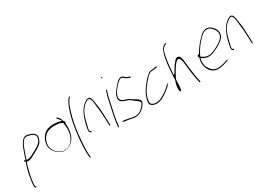

<svg xmlns="http://www.w3.org/2000/svg" viewBox="-3 -1627 3817 2759"><g transform="rotate(-30 1905.5 -247.5)"><path d="M84 -211 100 -200C78 -141 59 -76 47 -10C36 52 26 109 25 158C25 180 29 186 40 195C47 201 59 187 52 181L45 175L43 173C37 156 42 130 44 110C52 33 72 -63 98 -146L113 -190H126C136 -187 148 -188 163 -192H164C197 -199 229 -220 254 -234C309 -263 374 -290 409 -341C430 -372 445 -421 435 -447C420 -485 382 -506 332 -516C317 -520 307 -525 291 -523H290C273 -523 255 -516 243 -506C178 -452 151 -337 113 -232L107 -217L96 -225C88 -231 79 -218 84 -211ZM124 -222 125 -227C131 -244 138 -263 145 -280C170 -345 187 -423 230 -473V-474C245 -490 259 -507 286 -507C302 -509 314 -504 326 -501C365 -491 429 -476 422 -416C414 -358 377 -327 340 -304C296 -273 252 -258 212 -233H211C189 -223 165 -212 135 -215C135 -214 124 -219 124 -222Z M508 -355C470 -284 475 -216 498 -171C516 -135 551 -100 583 -81C610 -63 651 -48 695 -58C768 -72 826 -122 853 -200C875 -258 876 -322 873 -368L871 -398C876 -402 886 -411 880 -416L864 -431C862 -438 862 -447 857 -453C849 -478 831 -508 814 -518L804 -526C803 -529 800 -528 797 -524C789 -513 798 -510 802 -506C811 -500 820 -484 829 -472L850 -445L815 -455C787 -464 760 -467 726 -467C686 -469 650 -463 611 -450C570 -437 531 -398 508 -355ZM495 -223C486 -306 538 -400 612 -424C646 -435 683 -443 719 -441C768 -441 814 -436 847 -410L849 -397C857 -342 864 -271 837 -193C804 -102 724 -46 640 -64C585 -79 536 -117 511 -171C503 -186 497 -204 495 -223ZM719 -441Z M968 -350C944 -236 927 -74 923 24C920 74 921 112 923 141C924 170 925 188 926 195V196L928 210C935 216 940 216 943 203L942 192V191C942 182 941 165 938 137C935 52 943 -51 955 -161C966 -272 990 -394 1023 -502C1043 -566 1057 -601 1082 -645C1089 -657 1093 -666 1103 -673L1114 -682C1115 -683 1118 -686 1118 -688C1119 -693 1117 -696 1112 -696C1110 -696 1107 -695 1106 -694L1095 -685C1075 -669 1057 -633 1041 -596C1011 -529 988 -444 968 -350Z M1110 -200C1101 -159 1096 -122 1108 -109C1112 -101 1119 -97 1123 -97H1130C1134 -97 1137 -100 1138 -105C1139 -110 1138 -113 1134 -113H1127C1104 -123 1119 -170 1126 -200C1137 -246 1146 -285 1160 -329C1186 -414 1237 -482 1295 -514C1314 -526 1334 -537 1350 -517C1358 -508 1364 -493 1368 -473C1373 -450 1376 -424 1378 -394C1391 -308 1395 -256 1399 -146L1402 -48C1401 -35 1418 -45 1418 -53L1414 -149C1411 -261 1409 -311 1395 -398C1388 -450 1381 -506 1361 -530C1341 -551 1322 -545 1291 -528C1206 -477 1159 -389 1125 -263Z M1641 -700C1640 -695 1643 -690 1649 -690C1655 -690 1658 -692 1659 -698C1660 -703 1656 -709 1651 -709C1646 -709 1642 -706 1641 -700ZM1575 -376C1569 -352 1564 -328 1558 -301C1552 -274 1546 -246 1540 -216L1521 -124C1513 -84 1502 -8 1499 23V34C1499 36 1499 36 1502 39C1508 44 1514 36 1515 30V20L1516 19C1524 -73 1550 -196 1574 -301C1580 -328 1585 -352 1591 -376C1598 -414 1608 -455 1620 -487L1628 -506C1628 -507 1628 -509 1627 -512C1623 -520 1615 -513 1612 -508L1606 -489V-488C1594 -456 1582 -417 1575 -376Z M1598 -10C1592 -6 1596 3 1599 5L1613 8C1638 11 1662 16 1685 19C1714 23 1743 32 1771 36C1840 40 1896 10 1940 -39C1954 -55 1974 -83 1981 -103C1984 -133 1971 -149 1950 -164V-165H1949C1942 -172 1932 -178 1919 -185C1880 -204 1849 -237 1806 -251L1769 -261C1749 -267 1728 -282 1719 -298C1711 -312 1706 -326 1712 -353L1713 -355C1729 -408 1742 -421 1784 -474C1812 -508 1834 -529 1849 -539C1870 -552 1891 -561 1909 -550V-549L1928 -533V-532C1941 -519 1958 -510 1984 -501L2003 -494H2004C2008 -494 2011 -493 2013 -493C2019 -504 2017 -508 2014 -509L1992 -516H1991C1979 -521 1970 -525 1959 -530C1943 -541 1934 -554 1919 -564C1897 -576 1875 -571 1846 -554C1831 -545 1808 -521 1777 -484C1746 -447 1727 -420 1718 -404C1707 -386 1702 -370 1697 -354C1673 -248 1776 -250 1835 -220H1836C1867 -198 1902 -168 1935 -143C1952 -134 1960 -122 1964 -103L1965 -100C1931 -41 1882 9 1816 19C1766 27 1727 9 1690 3C1667 0 1643 -6 1620 -8L1604 -10C1603 -10 1601 -11 1598 -10Z M2052 -26C2062 -3 2099 18 2142 20C2211 24 2279 -17 2337 -60C2367 -83 2405 -112 2421 -135C2428 -149 2428 -156 2426 -157H2425C2424 -160 2417 -155 2413 -148C2393 -122 2361 -96 2330 -73C2309 -58 2285 -45 2264 -31C2221 -4 2150 20 2094 -9C2071 -22 2060 -35 2066 -74C2067 -90 2072 -110 2079 -132C2108 -222 2173 -304 2228 -360C2254 -390 2277 -412 2307 -420H2308C2317 -421 2327 -422 2334 -423C2350 -425 2372 -425 2386 -428C2400 -430 2410 -431 2411 -432V-433C2419 -450 2413 -450 2399 -448H2398C2386 -445 2382 -443 2365 -441C2344 -439 2327 -439 2308 -435C2277 -429 2251 -404 2219 -371C2179 -331 2127 -264 2097 -210C2066 -155 2036 -69 2052 -26Z M2566 -407C2559 -358 2551 -213 2547 -145V-141C2539 -121 2533 -102 2530 -85L2529 -84C2519 -40 2516 1 2523 26C2544 53 2551 31 2556 -16C2561 -51 2559 -94 2562 -137V-140C2563 -142 2564 -143 2565 -146V-147L2577 -175C2583 -189 2592 -204 2600 -218C2631 -272 2670 -341 2712 -373C2719 -378 2728 -381 2735 -381H2736C2759 -376 2768 -355 2774 -332C2778 -314 2782 -293 2784 -264C2792 -175 2808 -55 2827 28L2834 60C2836 68 2854 62 2851 53L2843 20C2823 -68 2813 -190 2800 -281C2798 -312 2796 -336 2790 -355C2781 -388 2771 -410 2742 -413C2716 -413 2699 -395 2677 -367C2647 -334 2615 -281 2589 -235L2587 -231C2587 -230 2584 -228 2583 -227L2566 -213L2569 -252C2577 -368 2580 -408 2599 -508C2607 -551 2618 -594 2642 -624C2656 -642 2667 -648 2680 -654H2690C2695 -656 2699 -661 2698 -666C2697 -677 2668 -665 2661 -661C2601 -620 2581 -508 2566 -407Z M3002 -282C2993 -270 3001 -257 3009 -247L3007 -239C2990 -181 2992 -149 3003 -107C3026 -19 3090 45 3200 29C3234 24 3270 16 3298 6L3338 -8C3340 -9 3343 -12 3345 -18C3347 -20 3348 -21 3343 -22H3335L3295 -8C3268 2 3234 8 3202 13C3135 24 3084 -1 3057 -41C3023 -81 2999 -138 3017 -217L3021 -235L3034 -225C3059 -207 3090 -195 3127 -192C3174 -188 3223 -207 3262 -227C3320 -255 3388 -291 3426 -346C3458 -400 3443 -452 3420 -486C3399 -516 3371 -544 3337 -555C3271 -576 3216 -533 3169 -479C3123 -434 3069 -364 3034 -299L3028 -289L3019 -293C3013 -296 3008 -292 3002 -283ZM3029 -254 3035 -268C3067 -343 3127 -419 3176 -469C3210 -507 3243 -537 3286 -543C3346 -552 3381 -514 3405 -476C3422 -450 3445 -404 3412 -352C3390 -319 3354 -293 3322 -275C3280 -249 3240 -229 3196 -215C3129 -193 3065 -219 3029 -254ZM3035 -268Z M3474 -200C3465 -159 3460 -122 3472 -109C3476 -101 3483 -97 3487 -97H3494C3498 -97 3501 -100 3502 -105C3503 -110 3502 -113 3498 -113H3491C3468 -123 3483 -170 3490 -200C3501 -246 3510 -285 3524 -329C3550 -414 3601 -482 3659 -514C3678 -526 3698 -537 3714 -517C3722 -508 3728 -493 3732 -473C3737 -450 3740 -424 3742 -394C3755 -308 3759 -256 3763 -146L3766 -48C3765 -35 3782 -45 3782 -53L3778 -149C3775 -261 3773 -311 3759 -398C3752 -450 3745 -506 3725 -530C3705 -551 3686 -545 3655 -528C3570 -477 3523 -389 3489 -263Z"/></g></svg>

Font: Stray Cat
Style: ExLtCnObl
Weight: 200
Version: Version 1.0